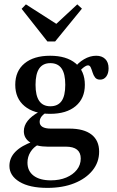

<svg xmlns="http://www.w3.org/2000/svg" viewBox="-20 -689 550 901"><path d="M202.4 192.7Q118.5 192.7 71.4 164.1Q24.2 135.5 24.2 89.5Q24.2 51.6 52.4 23Q80.6 -5.6 135.5 -25L160.5 -10.5Q137.1 1.6 123 24.2Q108.9 46.8 108.9 74.2Q108.9 113.7 137.9 135.5Q166.9 157.3 218.5 157.3Q259.7 157.3 291.1 144Q322.6 130.6 340.7 107.7Q358.9 84.7 358.9 54.8Q358.9 27.4 341.5 13.3Q324.2 -0.8 288.7 -0.8H203.2Q152.4 -0.8 122.2 -20.2Q91.9 -39.5 91.9 -73.4Q91.9 -99.2 109.7 -121.8Q127.4 -144.4 163.7 -164.5L195.2 -159.7Q179.8 -150 173 -139.5Q166.1 -129 166.1 -116.9Q166.1 -101.6 179.4 -93.5Q192.7 -85.5 218.5 -85.5H305.6Q373.4 -85.5 409.3 -57.7Q445.2 -29.8 445.2 22.6Q445.2 72.6 414.1 110.9Q383.1 149.2 328.6 171Q274.2 192.7 202.4 192.7ZM215.3 -154.8Q138.7 -154.8 95.2 -191.1Q51.6 -227.4 51.6 -291.1Q51.6 -355.6 95.2 -391.5Q138.7 -427.4 215.3 -427.4Q291.9 -427.4 335.1 -391.5Q378.2 -355.6 378.2 -291.1Q378.2 -227.4 335.1 -191.1Q291.9 -154.8 215.3 -154.8ZM216.1 -190.3Q251.6 -190.3 269 -214.9Q286.3 -239.5 286.3 -291.1Q286.3 -342.7 269 -367.7Q251.6 -392.7 216.1 -392.7Q181.5 -392.7 164.1 -367.7Q146.8 -342.7 146.8 -291.1Q146.8 -240.3 164.1 -215.3Q181.5 -190.3 216.1 -190.3ZM450 -315.3Q433.9 -315.3 426.2 -325.4Q418.5 -335.5 414.5 -348.8Q410.5 -362.1 406 -372.2Q401.6 -382.3 392.7 -382.3Q387.1 -382.3 378.6 -377Q370.2 -371.8 361.3 -362.9Q352.4 -354 344.4 -341.9L328.2 -368.5Q346 -394.4 374.2 -410.9Q402.4 -427.4 431.5 -427.4Q458.1 -427.4 473.8 -412.1Q489.5 -396.8 489.5 -368.5Q489.5 -344.4 478.6 -329.8Q467.7 -315.3 450 -315.3ZM342.7 -668.5 364.5 -648.4 238.7 -494.4H202.4L81.5 -647.6L101.6 -668.5L265.3 -563.7L217.7 -552.4Z"/></svg>

Font: Playfair 9pt SemiBold
Style: Regular
Weight: 600
Designer: Claus Eggers Sørensen
Foundry: Claus Eggers Sørensen
Version: Version 2.001;gftools[0.9.30]